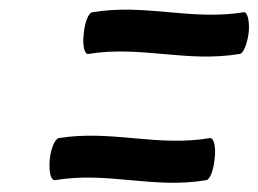

<svg xmlns="http://www.w3.org/2000/svg" viewBox="-20 -470 546 406"><path d="M167 -356C279 -374 375 -337 487 -356C495 -357 503 -378 506 -402C508 -427 503 -446 495 -444C383 -426 287 -463 175 -444C167 -443 159 -422 157 -398C154 -373 159 -354 167 -356ZM96 -89C208 -108 304 -70 416 -89C424 -90 432 -111 434 -136C437 -160 432 -179 424 -178C312 -159 216 -196 104 -178C96 -176 87 -155 85 -131C83 -106 88 -88 96 -89Z"/></svg>

Font: Nupuram Condensed Oblique
Style: Regular
Weight: 400
Width: 3
Designer: Santhosh Thottingal (santhosh.thottingal@gmail.com)
Foundry: SMC
Version: Version 1.000